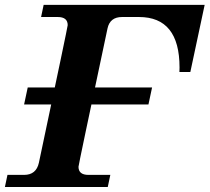

<svg xmlns="http://www.w3.org/2000/svg" viewBox="-50 -752 843 772"><path d="M383.3 0H-30.3L-20 -48.8H46.9Q95.7 -48.8 106.4 -97.7Q222.2 -644 222.2 -650.9Q222.2 -683.6 182.1 -683.6H115.2L125.5 -732.4H772.9L715.3 -462.4H671.4L671.9 -480.5Q671.9 -683.6 508.8 -683.6H440.9Q392.1 -683.6 382.3 -637.7Q265.6 -88.4 265.6 -81.5Q265.6 -48.8 305.7 -48.8H393.6ZM546.9 -332H46.9L61.5 -400.4H561.5Z"/></svg>

Font: Munson
Style: Bold Italic
Weight: 700
Italic angle: -12°
Designer: Paul James MIller
Foundry: High-Logic / Made with FontCreator
Version: Version 2.10;May 5, 2019;FontCreator 11.5.0.2430 64-bit